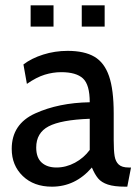

<svg xmlns="http://www.w3.org/2000/svg" viewBox="-20 -691 520 721"><path d="M24 -132Q24 -225 112 -265Q200 -305 317 -307Q317 -373 291.5 -396.5Q266 -420 210 -420Q179 -420 148 -410.5Q117 -401 81 -376L68 -449Q98 -472 142 -486Q186 -500 234 -500Q297 -500 334.5 -478Q372 -456 389.5 -405Q407 -354 407 -265V-165Q407 -125 410.5 -104.5Q414 -84 426 -73Q438 -62 463 -62H472L458 10H451Q409 10 385 2Q361 -6 348.5 -21Q336 -36 325 -62Q263 10 175 10Q107 10 65.5 -30Q24 -70 24 -132ZM317 -128V-245Q209 -241 162.5 -216.5Q116 -192 116 -137Q116 -99 136.5 -80.5Q157 -62 192 -62Q228 -62 261.5 -80Q295 -98 317 -128ZM95 -671H181V-591H95ZM287 -671H373V-591H287Z"/></svg>

Font: Cabin
Style: Regular
Weight: 400
Designer: Pablo Impallari
Foundry: Pablo Impallari. http://www.impallari.com Igino Marini. http://www.ikern.com
Version: Version 2.200